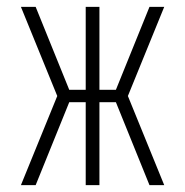

<svg xmlns="http://www.w3.org/2000/svg" viewBox="-20 -540 540 560"><path d="M41 0 147 -260 41 -520H84L182 -278H230V-520H270V-278H318L416 -520H459L353 -260L459 0H416L318 -242H270V0H230V-242H182L84 0Z"/></svg>

Font: Iosevka Curly Extralight
Style: Regular
Weight: 200
Monospace: yes
Designer: Belleve Invis
Foundry: Belleve Invis
Version: Version 22.1.2; ttfautohint (v1.8.4)